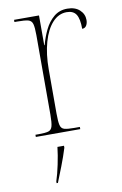

<svg xmlns="http://www.w3.org/2000/svg" viewBox="-87 -594 547 864"><g transform="rotate(-10 186.5 -161.5)"><path d="M44 0V-10H59Q89 -10 103 -14Q117 -18 121.5 -34.5Q126 -51 126 -87V-451Q126 -486 121.5 -502Q117 -518 101.5 -522Q86 -526 51 -526H39V-536H153V-400H155Q164 -435 180 -468Q196 -501 221.5 -522.5Q247 -544 283 -544Q319 -544 339.5 -525Q360 -506 360 -479Q360 -464 353.5 -453.5Q347 -443 334 -443Q334 -489 321 -509Q308 -529 278 -529Q241 -529 213 -498.5Q185 -468 169.5 -413.5Q154 -359 154 -289V-87Q154 -51 158 -34.5Q162 -18 176.5 -14Q191 -10 221 -10H247V0ZM100 213Q110 183 119 140Q128 97 132 61H162V70Q150 109 134 150Q118 191 106 221H100Z"/></g></svg>

Font: Noto Serif Display SemiCondensed Thin
Style: Regular
Weight: 100
Width: 4
Designer: Monotype Design Team
Foundry: Monotype Imaging Inc.
Version: Version 2.009